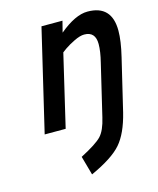

<svg xmlns="http://www.w3.org/2000/svg" viewBox="-113 -589 748 910"><g transform="rotate(-15 261.0 -134.5)"><path d="M415 -348Q415 -409 360 -409Q340 -409 311 -395Q282 -381 262 -367L243 -353L160 0H57L175 -499H278L264 -444Q343 -510 403 -510Q522 -510 522 -385Q522 -335 504 -260L443 -4Q419 93 376 142.5Q333 192 225 241L199 148Q278 107 303 80.5Q328 54 342 -7L402 -260Q415 -312 415 -348Z"/></g></svg>

Font: Titillium Web
Style: SemiBold Italic
Weight: 600
Italic angle: -13°
Version: Version 1.001;PS 57.000;hotconv 1.0.70;makeotf.lib2.5.55311